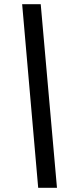

<svg xmlns="http://www.w3.org/2000/svg" viewBox="-20 -730 369 910"><path d="M161 160 85 -710H173L250 160Z"/></svg>

Font: Source Sans 3 ExtraLight
Style: Bold Italic
Weight: 700
Italic angle: -11°
Version: Version 3.052;hotconv 1.1.0;makeotfexe 2.6.0